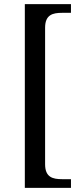

<svg xmlns="http://www.w3.org/2000/svg" viewBox="-20 -780 400 928"><path d="M100 128H323V86H280C235 86 198 77 198 14V-646C198 -709 235 -718 280 -718H323V-760H100Z"/></svg>

Font: Noto Fangsong KSS Rotated
Style: Regular
Weight: 400
Designer: LIU Zhao, ZHANG Congyu, Kushim JIANG
Foundry: Guyu Beijing Co. Ltd.
Version: Version 1.000;November 16, 2022;FontCreator 11.5.0.2427 64-b